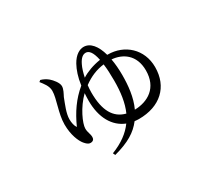

<svg xmlns="http://www.w3.org/2000/svg" viewBox="-117 -788 1233 1096"><g transform="rotate(-30 500.0 -240.5)"><path d="M593 -96C623 -160 630 -236 630 -303C630 -342 627 -379 621 -411C690 -406 760 -363 760 -259C760 -144 680 -98 593 -96ZM427 -304C427 -320 428 -336 430 -352C475 -385 519 -403 568 -409C572 -380 574 -344 574 -299C574 -223 565 -157 540 -101C465 -120 427 -185 427 -304ZM461 -473C477 -506 494 -518 512 -518C532 -518 551 -500 563 -442C512 -434 468 -417 437 -397C443 -426 451 -453 461 -473ZM613 -446C595 -512 562 -553 518 -553C492 -553 460 -536 435 -491C418 -460 404 -420 397 -368C335 -317 292 -254 257 -176C247 -189 242 -212 242 -235C242 -274 263 -321 278 -361C287 -379 300 -401 300 -421C300 -444 274 -474 259 -487C245 -499 228 -508 210 -513L200 -505C216 -484 239 -458 239 -425C239 -373 203 -297 203 -223C203 -154 225 -104 243 -82C255 -68 265 -58 280 -58C297 -58 305 -68 305 -82C305 -105 294 -117 294 -144C294 -177 332 -263 392 -321C391 -305 390 -288 390 -271C390 -160 435 -82 511 -52C478 -6 429 30 360 57L367 72C465 46 519 12 559 -40C568 -39 578 -38 587 -38C727 -38 815 -119 815 -249C815 -367 727 -446 616 -446Z"/></g></svg>

Font: Noto Serif CJK JP
Style: Regular
Weight: 400
Designer: Ryoko NISHIZUKA 西塚涼子 (kana & ideographs); Frank Grießhammer (Latin, Greek & Cyrillic); Wenlong ZHANG 张文龙 (bopomofo); San
Foundry: Adobe Systems Incorporated
Version: Version 1.000;PS 1;hotconv 16.6.53;makeotf.lib2.5.65590